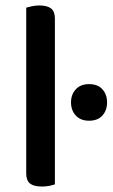

<svg xmlns="http://www.w3.org/2000/svg" viewBox="-20 -677 412 703"><path d="M133 6Q104 6 90 -5Q76 -16 76 -42V-649Q83 -651 96 -654Q109 -657 124 -657Q153 -657 167 -646Q181 -635 181 -609V-2Q173 1 160.5 3.5Q148 6 133 6ZM240 -302Q240 -331 257.5 -350Q275 -369 306 -369Q338 -369 355 -350Q372 -331 372 -302Q372 -273 355 -254Q338 -235 306 -235Q275 -235 257.5 -254Q240 -273 240 -302Z"/></svg>

Font: Baloo Bhaina 2 Medium
Style: Regular
Weight: 500
Designer: Yesha Goshar, Manish Minz, Shuchita Grover and Ek Type
Foundry: Ek Type
Version: Version 1.640;hotconv 1.0.111;makeotfexe 2.5.65597; ttfautoh